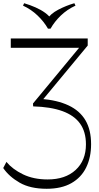

<svg xmlns="http://www.w3.org/2000/svg" viewBox="-24 -969 613 1193"><path d="M266 204Q164 204 98 166Q32 128 -4 75L16 37Q54 83 119.5 114.5Q185 146 272 146Q382 146 446 87Q510 28 510 -72Q510 -150 473.5 -201Q437 -252 364 -278.5Q291 -305 182 -308L181 -326L489 -698L506 -672H43V-730H521V-686L216 -318L228 -355Q332 -347 402 -314Q472 -281 507 -221.5Q542 -162 542 -73Q542 9 511.5 71.5Q481 134 419.5 169Q358 204 266 204ZM438 -949 445 -934Q393 -910 354 -872.5Q315 -835 290 -791H274Q249 -835 209 -873Q169 -911 119 -934L126 -949Q163 -938 197 -923Q231 -908 257 -889Q283 -870 296 -848H268Q289 -883 337.5 -908.5Q386 -934 438 -949Z"/></svg>

Font: Savate ExtraLight
Style: Regular
Weight: 200
Designer: Max Esnée
Foundry: Plomb Type
Version: Version 2.000